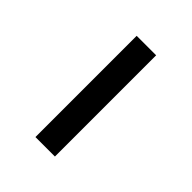

<svg xmlns="http://www.w3.org/2000/svg" viewBox="18 -466 425 425"><g transform="rotate(-45 230.0 -253.5)"><path d="M388.2 -222.7H71.3V-283.7H388.2Z"/></g></svg>

Font: Vazirmatn RD UI Light
Style: Regular
Weight: 300
Designer: Saber Rastikerdar
Foundry: Saber Rastikerdar
Version: Version 33.003